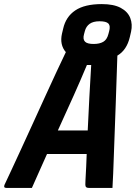

<svg xmlns="http://www.w3.org/2000/svg" viewBox="-50 -919 670 939"><path d="M106 0H-19Q-34 0 -28 -15Q-16 -40 5.5 -86.5Q27 -133 54.5 -192.5Q82 -252 112 -318Q142 -384 171.5 -448.5Q201 -513 227 -569Q253 -625 272 -664Q241 -700 253 -754L259 -779Q272 -837 318 -868Q364 -899 448 -899Q506 -899 540.5 -880.5Q575 -862 587 -831Q599 -800 591 -764L585 -738Q570 -674 524 -647Q521 -539 516 -410.5Q511 -282 506 -137Q505 -104 503.5 -69.5Q502 -35 500 0H385Q373 0 369.5 -6Q366 -12 368 -37Q370 -71 371.5 -103.5Q373 -136 374 -166H180Q163 -128 144.5 -86.5Q126 -45 106 0ZM437 -815Q406 -815 388.5 -802.5Q371 -790 365 -767L361 -752Q354 -727 366 -715Q377 -704 408 -704Q437 -704 455 -714.5Q473 -725 480 -752L484 -767Q487 -778 486.5 -787.5Q486 -797 480 -804Q469 -815 437 -815ZM375 -601Q345 -529 310.5 -452Q276 -375 233 -281H379Q383 -366 387 -443.5Q391 -521 396 -601Z"/></svg>

Font: Recursive Mn Lnr St
Style: Bold Italic
Weight: 700
Italic angle: -15°
Monospace: yes
Version: Version 1.079;hotconv 1.0.112;makeotfexe 2.5.65598; ttfautoh